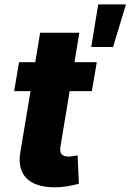

<svg xmlns="http://www.w3.org/2000/svg" viewBox="-20 -821 578 850"><path d="M64.3 -545.5H136L157.7 -676.1H331.3L309.7 -545.5H408.4L386.7 -417.6H288.4L247.5 -171.5Q243.6 -147.4 253.6 -137.6Q263.5 -127.8 284.4 -127.8Q289.4 -127.8 294.9 -128.6Q300.4 -129.3 305.8 -130.1Q311.1 -131 315.7 -131.9Q320.3 -132.8 323.5 -133.2L329.2 -7.8Q302.6 -0.4 276.1 3.9Q249.6 8.2 221.9 8.2Q179.3 8.2 147.5 -2.1Q115.8 -12.4 96.4 -32.7Q77.1 -52.9 70.3 -82.9Q63.6 -112.9 71 -152.3L115.1 -417.6H42.6ZM414.8 -801.5H537.6L480.5 -612.9H383.9Z"/></svg>

Font: Inter P Extra Bold
Style: Italic
Weight: 800
Italic angle: 9.39999°
Designer: Rasmus Andersson
Foundry: rsms
Version: Version 3.018;git-588b23468